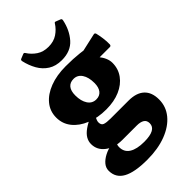

<svg xmlns="http://www.w3.org/2000/svg" viewBox="-287 -830 1139 1139"><g transform="rotate(-45 283.0 -260.5)"><path d="M231 222Q125 222 73.5 193.5Q22 165 22 106Q22 82 38 62.5Q54 43 82.5 28Q111 13 149 7L176 20Q170 27 167.5 33.5Q165 40 165 51Q165 92 198 113Q231 134 293 134Q394 134 394 79Q394 55 377 44.5Q360 34 330 34H209Q143 34 101.5 2Q60 -30 60 -80Q60 -103 72 -123.5Q84 -144 110 -162.5Q136 -181 178 -200L223 -203Q206 -194 194 -174Q182 -154 182 -140Q182 -117 198.5 -111Q215 -105 249 -105H400Q465 -105 499 -73.5Q533 -42 533 18Q533 78 495 124Q457 170 389 196Q321 222 231 222ZM270 -245Q299 -245 315 -265Q331 -285 331 -322Q331 -370 312 -398.5Q293 -427 260 -427Q230 -427 214 -407.5Q198 -388 198 -350Q198 -303 217 -274Q236 -245 270 -245ZM366 -484Q422 -456 456.5 -413.5Q491 -371 491 -331Q491 -281 463 -242.5Q435 -204 385.5 -182.5Q336 -161 270 -161Q199 -161 143.5 -183.5Q88 -206 56.5 -245.5Q25 -285 25 -337Q25 -390 57.5 -429.5Q90 -469 147.5 -491Q205 -513 280 -513Q345 -513 392.5 -507.5Q440 -502 491 -495L390 -497L532 -529Q542 -531 545 -521Q550 -501 554 -472.5Q558 -444 557 -418Q555 -408 546 -408H367ZM290 -554Q240 -554 205.5 -576Q171 -598 150 -635Q129 -672 119 -717Q117 -728 126 -731L153 -742Q162 -746 167 -737Q186 -707 216.5 -686.5Q247 -666 290 -666Q334 -666 364.5 -686.5Q395 -707 414 -737Q418 -746 427 -742L455 -731Q464 -728 462 -717Q448 -648 406.5 -601Q365 -554 290 -554Z"/></g></svg>

Font: Hahmlet ExtraBold
Style: Regular
Weight: 800
Designer: Minjoo Ham & Mark Frömberg
Foundry: hypertype
Version: Version 1.002